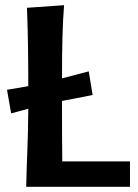

<svg xmlns="http://www.w3.org/2000/svg" viewBox="-20 -720 532 740"><path d="M481 -98H220C219 -162 219 -236 219 -331C250 -337 284 -343 337 -354L322 -445C271 -432 248 -425 219 -418C219 -548 221 -625 227 -700L84 -690C88 -585 89 -487 89 -388C71 -385 53 -381 7 -374L23 -283L89 -301C88 -159 83 -110 81 0H481Z"/></svg>

Font: CantoraOne
Style: Regular
Weight: 400
Designer: Pablo Impallari, Rodrigo Fuenzalida
Foundry: Pablo Impallari
Version: Version 1.001